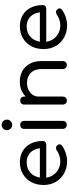

<svg xmlns="http://www.w3.org/2000/svg" viewBox="704 -1508 809 2256"><g transform="rotate(-90 1108.0 -380.5)"><path d="M344 4Q262 4 198 -31.5Q134 -67 98 -129.5Q62 -192 62 -273Q62 -355 96 -417.5Q130 -480 190.5 -515.5Q251 -551 329 -551Q406 -551 462.5 -516.5Q519 -482 549 -421.5Q579 -361 579 -282Q579 -264 567 -252.5Q555 -241 536 -241H126V-316H537L495 -287Q495 -340 475 -381.5Q455 -423 418 -447Q381 -471 329 -471Q272 -471 230.5 -445.5Q189 -420 167.5 -375Q146 -330 146 -273Q146 -216 171.5 -171.5Q197 -127 241.5 -101.5Q286 -76 344 -76Q377 -76 410.5 -88Q444 -100 465 -116Q479 -126 495 -126.5Q511 -127 523 -117Q539 -103 540 -86.5Q541 -70 525 -58Q492 -31 441 -13.5Q390 4 344 4Z M768 0Q747 0 734 -13Q721 -26 721 -47V-500Q721 -521 734 -534Q747 -547 768 -547Q789 -547 802 -534Q815 -521 815 -500V-47Q815 -26 802 -13Q789 0 768 0ZM768 -641Q743 -641 724.5 -659.5Q706 -678 706 -703Q706 -730 724.5 -747.5Q743 -765 768 -765Q793 -765 811.5 -747.5Q830 -730 830 -703Q830 -678 812 -659.5Q794 -641 768 -641Z M1471 1Q1451 1 1437.5 -12.5Q1424 -26 1424 -46V-297Q1424 -355 1402.5 -392.5Q1381 -430 1343.5 -448.5Q1306 -467 1259 -467Q1214 -467 1178.5 -449Q1143 -431 1122 -401Q1101 -371 1101 -333H1040Q1041 -396 1072 -445.5Q1103 -495 1156 -523.5Q1209 -552 1275 -552Q1344 -552 1399 -522.5Q1454 -493 1486 -436Q1518 -379 1518 -297V-46Q1518 -26 1504.5 -12.5Q1491 1 1471 1ZM1054 1Q1033 1 1020 -12.5Q1007 -26 1007 -46V-500Q1007 -521 1020 -534Q1033 -547 1054 -547Q1075 -547 1088 -534Q1101 -521 1101 -500V-46Q1101 -26 1088 -12.5Q1075 1 1054 1Z M1941 4Q1859 4 1795 -31.5Q1731 -67 1695 -129.5Q1659 -192 1659 -273Q1659 -355 1693 -417.5Q1727 -480 1787.5 -515.5Q1848 -551 1926 -551Q2003 -551 2059.5 -516.5Q2116 -482 2146 -421.5Q2176 -361 2176 -282Q2176 -264 2164 -252.5Q2152 -241 2133 -241H1723V-316H2134L2092 -287Q2092 -340 2072 -381.5Q2052 -423 2015 -447Q1978 -471 1926 -471Q1869 -471 1827.5 -445.5Q1786 -420 1764.5 -375Q1743 -330 1743 -273Q1743 -216 1768.5 -171.5Q1794 -127 1838.5 -101.5Q1883 -76 1941 -76Q1974 -76 2007.5 -88Q2041 -100 2062 -116Q2076 -126 2092 -126.5Q2108 -127 2120 -117Q2136 -103 2137 -86.5Q2138 -70 2122 -58Q2089 -31 2038 -13.5Q1987 4 1941 4Z"/></g></svg>

Font: Comfortaa SemiBold
Style: Regular
Weight: 600
Designer: Johan Aakerlund
Foundry: Johan Aakerlund
Version: Version 3.104; ttfautohint (v1.8.1.43-b0c9)